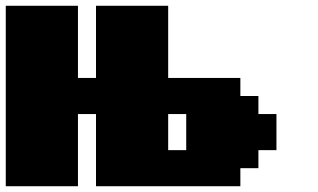

<svg xmlns="http://www.w3.org/2000/svg" viewBox="-20 -645 1102 665"><path d="M312.5 0H812.5V-62.5H875V-125H937.5V-250H875V-312.5H812.5V-375H562.5V-625H312.5V-375H250V-625H0V0H250V-250H312.5ZM625 -125H562.5V-250H625Z"/></svg>

Font: Faithful 32x
Style: Bold
Weight: 400
Foundry: Faithful Resource Pack
Version: Version 1.0; January 27, 2023